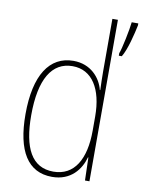

<svg xmlns="http://www.w3.org/2000/svg" viewBox="-86 -820 665 890"><g transform="rotate(10 246.0 -375.0)"><path d="M221 10C310 10 354 -50 370 -108H372L375 0H396V-760H370V-511C370 -483 371 -456 372 -425H370C356 -481 308 -537 227 -537C114 -537 50 -439 50 -255C50 -82 107 10 221 10ZM492 -751V-760H461C458 -728 438 -629 429 -609V-597H443C465 -632 484 -711 492 -751ZM223 -15C121 -15 77 -101 77 -255C77 -425 130 -512 227 -512C319 -512 370 -430 370 -300V-234C370 -100 322 -15 223 -15Z"/></g></svg>

Font: Noto Sans Lao Condensed Thin
Style: Regular
Weight: 100
Width: 3
Designer: Monotype Design Team
Foundry: Monotype Imaging Inc.
Version: Version 2.003